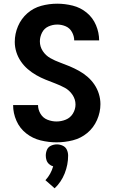

<svg xmlns="http://www.w3.org/2000/svg" viewBox="-20 -763 616 1040"><path d="M286 8Q331 8 374.5 -3Q418 -14 452.5 -42.5Q487 -71 505.5 -113Q524 -155 524 -199Q524 -227 515.5 -254.5Q507 -282 491 -305.5Q475 -329 453.5 -347.5Q432 -366 407.5 -379.5Q383 -393 357 -404Q331 -415 304.5 -424.5Q278 -434 253 -448Q228 -462 212 -486Q196 -510 196 -539Q196 -563 207.5 -586Q219 -609 242 -619.5Q265 -630 290 -630Q314 -630 336 -620.5Q358 -611 370 -589Q382 -567 382 -544H517Q517 -586 500 -626.5Q483 -667 449.5 -694.5Q416 -722 374 -732.5Q332 -743 290 -743Q246 -743 203.5 -731.5Q161 -720 128 -691Q95 -662 77.5 -621Q60 -580 60 -536Q60 -508 68.5 -481Q77 -454 93 -430.5Q109 -407 130.5 -388.5Q152 -370 176.5 -356Q201 -342 227 -331.5Q253 -321 279.5 -311Q306 -301 331 -287.5Q356 -274 372.5 -249.5Q389 -225 389 -197Q389 -171 375 -148Q361 -125 336.5 -115Q312 -105 286 -105Q261 -105 237 -114.5Q213 -124 199.5 -146.5Q186 -169 186 -194Q186 -194 186 -194Q186 -194 186 -194H51Q51 -194 51 -194Q51 -194 51 -194Q51 -150 69 -109Q87 -68 122 -40.5Q157 -13 200 -2.5Q243 8 286 8ZM276 257Q312 223 330.5 176Q349 129 349 80Q349 63 342 48Q335 33 319.5 26Q304 19 288 19Q272 19 256.5 26Q241 33 234.5 48Q228 63 228 80Q228 93 232 105Q236 117 246 126Q256 135 268 138Q262 159 251.5 178Q241 197 226 213Z"/></svg>

Font: Iosevka Sparkle Extrabold
Style: Regular
Weight: 800
Designer: Belleve Invis
Foundry: Belleve Invis
Version: Version 4.5.0; ttfautohint (v1.8.3)